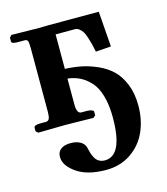

<svg xmlns="http://www.w3.org/2000/svg" viewBox="-102 -513 715 824"><g transform="rotate(-15 255.5 -101.5)"><path d="M90.8 -75.2V-354Q90.8 -381.3 87.9 -389.2Q85 -397 73.2 -397H43Q16.1 -397 16.1 -407.2V-423.8L24.9 -434.1L149.9 -432.1Q156.7 -432.1 169.4 -432.6Q182.1 -433.1 188 -433.1H413.1L424.8 -275.9L356.9 -271Q352.1 -293.9 349.1 -305.7Q346.2 -317.4 340.3 -335.7Q334.5 -354 328.9 -363.3Q323.2 -372.6 314.2 -379.9Q305.2 -387.2 293.9 -387.2H209V-233.9Q246.6 -232.4 280.3 -225.8Q314 -219.2 350.6 -203.1Q387.2 -187 413.3 -162.1Q439.5 -137.2 456.3 -95.9Q473.1 -54.7 473.1 -1Q473.1 62 450.2 114Q427.2 166 379.9 198.5Q332.5 231 269 231Q186 231 138.4 197.8Q90.8 164.6 90.8 126Q90.8 103.5 106.4 91.8Q122.1 80.1 149.9 80.1Q175.8 80.1 193.1 90.1Q210.4 100.1 214.8 118.2Q217.8 132.3 220.9 142.6Q224.1 152.8 230.5 164.8Q236.8 176.8 248 183.3Q259.3 189.9 273.9 189.9Q354 189.9 354 20Q354 -35.2 342 -76.2Q330.1 -117.2 308.6 -140.4Q287.1 -163.6 262.9 -175.5Q238.8 -187.5 209 -190.9V-75.2Q209 -35.2 229 -35.2H252.9Q265.6 -35.2 274.4 -32Q283.2 -28.8 283.2 -22.9V-7.8L272.9 1Q187 -1 147.9 -1L27.8 1L18.1 -7.8V-22.9Q18.1 -35.2 46.9 -35.2H70.8Q82.5 -35.2 86.7 -44.9Q90.8 -54.7 90.8 -75.2Z"/></g></svg>

Font: Linux Libertine G
Style: Semibold
Weight: 600
Designer: Philipp H. Poll
Foundry: Philipp H. Poll
Version: Version 5.1.1